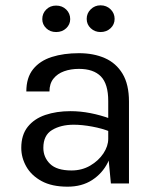

<svg xmlns="http://www.w3.org/2000/svg" viewBox="-20 -690 590 722"><path d="M397 0 387 -105V-310Q387 -374.5 359.2 -402.8Q331.5 -431 277 -431Q246 -431 221 -422Q196 -413 181 -394.2Q166 -375.5 166 -346H79Q79 -398 104.5 -429.8Q130 -461.5 174.8 -475.8Q219.5 -490 277 -490Q332 -490 374.2 -471.5Q416.5 -453 440.8 -412.8Q465 -372.5 465 -308V0ZM234 12Q175 12 136.5 -9Q98 -30 79 -63.5Q60 -97 60 -134Q60 -182.5 84.2 -213Q108.5 -243.5 150.5 -257.8Q192.5 -272 245 -272Q282.5 -272 320.5 -264.5Q358.5 -257 394 -244V-195Q364.5 -207 326.5 -214Q288.5 -221 257 -221Q209 -221 176 -201.2Q143 -181.5 143 -134Q143 -98.5 168.2 -73.8Q193.5 -49 249 -49Q288 -49 319.2 -67.2Q350.5 -85.5 368.8 -113Q387 -140.5 387 -168H406Q406 -120 385.5 -79Q365 -38 326.5 -13Q288 12 234 12ZM358 -569.5Q336.5 -569.5 321.2 -583.8Q306 -598 306 -619Q306 -640 321.2 -655Q336.5 -670 358 -670Q380.5 -670 395.8 -655Q411 -640 411 -619Q411 -598 395.8 -583.8Q380.5 -569.5 358 -569.5ZM191 -569.5Q168.5 -569.5 153.8 -583.8Q139 -598 139 -618Q139 -639.5 153.8 -654.2Q168.5 -669 191 -669Q214 -669 229 -654.2Q244 -639.5 244 -618Q244 -598 229 -583.8Q214 -569.5 191 -569.5Z"/></svg>

Font: Karla ExtraLight
Style: Regular
Weight: 400
Version: Version 2.001